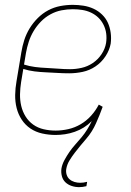

<svg xmlns="http://www.w3.org/2000/svg" viewBox="-20 -548 540 791"><path d="M306 223Q290 223 275 218Q260 213 249.5 203Q239 193 235 178Q231 163 233 147Q236 129 245.5 111.5Q255 94 266 78Q277 62 290.5 47Q304 32 316.5 17Q329 2 339.5 -15Q350 -32 358 -49Q343 -34 325.5 -23Q308 -12 288 -5Q268 2 248 5Q228 8 209 8Q181 8 154 2Q127 -4 105.5 -18.5Q84 -33 69.5 -55Q55 -77 48.5 -103Q42 -129 42.5 -157Q43 -185 48 -213L68 -333Q72 -358 80 -383Q88 -408 102 -431Q116 -454 135.5 -473.5Q155 -493 178.5 -505.5Q202 -518 228 -523Q254 -528 280 -528Q302 -528 324 -524.5Q346 -521 365.5 -512Q385 -503 400.5 -488Q416 -473 424.5 -454Q433 -435 436 -413Q439 -391 436 -368Q431 -341 414.5 -316Q398 -291 373.5 -274.5Q349 -258 321 -252Q293 -246 265 -246Q241 -246 217.5 -247.5Q194 -249 169.5 -250Q145 -251 121.5 -254Q98 -257 76 -264L67 -210Q63 -185 62.5 -160Q62 -135 67.5 -111.5Q73 -88 85.5 -68Q98 -48 117 -34.5Q136 -21 160 -15.5Q184 -10 209 -10Q235 -10 261.5 -16Q288 -22 312 -36Q336 -50 355 -71Q374 -92 387 -117L403 -108Q397 -91 390 -74Q383 -57 375.5 -40Q368 -23 358 -7Q348 9 335.5 23.5Q323 38 311 52.5Q299 67 287.5 82Q276 97 266 113.5Q256 130 253 148Q251 160 254.5 171.5Q258 183 266.5 190.5Q275 198 286.5 201.5Q298 205 310 205Q317 205 324.5 204Q332 203 339 201L336 219Q328 221 320.5 222Q313 223 306 223ZM269 -263Q292 -263 316.5 -268.5Q341 -274 362.5 -288.5Q384 -303 398.5 -325Q413 -347 417 -371Q420 -391 417.5 -410Q415 -429 406.5 -446Q398 -463 385 -475.5Q372 -488 355 -496Q338 -504 319 -507Q300 -510 280 -510Q257 -510 233.5 -505.5Q210 -501 188 -489Q166 -477 148.5 -459Q131 -441 118.5 -420Q106 -399 98.5 -376Q91 -353 87 -330L79 -282Q101 -275 124.5 -272Q148 -269 172.5 -268Q197 -267 220.5 -265Q244 -263 269 -263Z"/></svg>

Font: Iosevka Curly Slab Thin
Style: Italic
Weight: 100
Italic angle: -9°
Monospace: yes
Designer: Belleve Invis
Foundry: Belleve Invis
Version: Version 22.1.2; ttfautohint (v1.8.4)